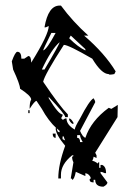

<svg xmlns="http://www.w3.org/2000/svg" viewBox="-20 -706 477 706"><path d="M199.2 -219.7V-224.6L189.5 -233.4Q189.5 -219.7 199.2 -219.7ZM138.7 -520.5Q152.3 -524.4 184.6 -585H168.9Q138.7 -524.4 138.7 -520.5ZM293.9 -520.5V-525.4L240.2 -575.2L234.4 -565.4Q266.6 -533.2 293.9 -520.5ZM143.6 -450.2Q199.2 -543.9 199.2 -550.8Q168.9 -525.4 133.8 -450.2ZM284.2 -183.6Q274.4 -200.2 274.4 -209H263.7V-199.2Q274.4 -199.2 274.4 -183.6ZM219.7 -189.5Q214.8 -199.2 214.8 -204.1H210V-194.3ZM250 -250Q242.2 -250 234.4 -264.6V-270.5Q241.2 -270.5 250 -254.9ZM88.9 -290H84V-300.8H88.9ZM184.6 -199.2Q173.8 -199.2 173.8 -214.8H184.6ZM360.4 -19.5Q330.1 -19.5 330.1 -44.9H324.2V-35.2Q309.6 -35.2 309.6 -44.9Q309.6 -49.8 314.5 -49.8Q309.6 -66.4 293.9 -69.3V-58.6L258.8 -74.2Q252.9 -44.9 245.1 -44.9Q245.1 -49.8 240.2 -49.8L250 -109.4Q245.1 -118.2 245.1 -129.9Q250 -129.9 250 -134.8H245.1Q204.1 -101.6 204.1 -63.5V-49.8H194.3Q194.3 -100.6 219.7 -169.9Q184.6 -211.9 184.6 -234.4H187.5Q157.2 -262.7 133.8 -305.7L114.3 -335Q107.4 -335 88.9 -305.7Q88.9 -331.1 94.7 -339.8Q94.7 -353.5 53.7 -379.9Q53.7 -395.5 28.3 -450.2L23.4 -480.5Q36.1 -515.6 43.9 -515.6Q58.6 -515.6 58.6 -490.2H69.3L84 -500Q94.7 -500 94.7 -475.6Q159.2 -579.1 159.2 -610.4L148.4 -605.5H143.6Q157.2 -685.5 199.2 -685.5H204.1Q247.1 -627 304.7 -575.2H289.1Q365.2 -509.8 405.3 -443.4L400.4 -433.6Q390.6 -431.6 384.8 -431.6Q379.9 -431.6 379.9 -433.6Q353.5 -433.6 319.3 -490.2Q231.4 -541 214.8 -541Q143.6 -430.7 138.7 -405.3Q200.2 -314.5 229.5 -285.2V-275.4H219.7Q219.7 -286.1 159.2 -349.6V-344.7Q195.3 -285.2 210 -285.2V-280.3L204.1 -270.5Q210 -270.5 210 -264.6L219.7 -270.5H224.6Q224.6 -247.1 254.9 -229.5Q254.9 -238.3 274.4 -270.5Q308.6 -336.9 324.2 -344.7Q330.1 -335.9 330.1 -330.1L274.4 -224.6Q284.2 -202.1 293.9 -199.2Q314.5 -261.7 379.9 -309.6L389.6 -305.7L413.1 -320.3L412.1 -275.4L330.1 -144.5L335 -134.8V-125L324.2 -129.9Q324.2 -125 319.3 -114.3Q327.1 -114.3 339.8 -104.5Q339.8 -109.4 344.7 -109.4V-88.9H349.6V-99.6H355.5Q370.1 -93.8 370.1 -69.3H365.2Q355.5 -74.2 349.6 -74.2V-69.3L375 -35.2Q375 -27.3 360.4 -19.5Z"/></svg>

Font: Blackcraft
Style: Regular
Weight: 400
Designer: GGBotNet
Foundry: GGBotNet
Version: 1.00